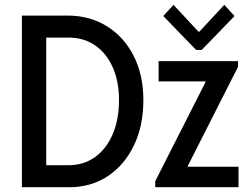

<svg xmlns="http://www.w3.org/2000/svg" viewBox="-20 -785 1053 805"><path d="M71.8 0V-719.7H262.7Q356.4 -719.7 428.2 -675Q500 -630.4 540.5 -550.5Q581.1 -470.7 581.1 -365.2Q581.1 -257.3 541.3 -174.8Q501.5 -92.3 431.4 -46.1Q361.3 0 270 0ZM173.8 -92.3H267.1Q331.5 -92.3 379.2 -127Q426.8 -161.6 452.9 -223.1Q479 -284.7 479 -365.7Q479 -443.4 452.9 -502.4Q426.8 -561.5 379.2 -594.5Q331.5 -627.4 267.1 -627.4H173.8ZM630.9 0V-25.4L841.3 -439.9V-443.8H645V-528.8H978V-504.9L767.6 -89.8V-85.9H980V0ZM707.5 -764.6 812 -652.3H815.9L920.4 -764.6L963.4 -717.8L825.7 -575.7H802.2L664.6 -717.8Z"/></svg>

Font: Reddit Sans Condensed Medium
Style: Regular
Weight: 500
Designer: Stephen Hutchings
Foundry: Reddit
Version: Version 1.014